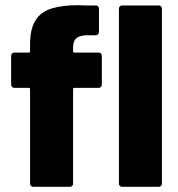

<svg xmlns="http://www.w3.org/2000/svg" viewBox="-20 -721 687 741"><path d="M361 -518Q366 -518 369.5 -514.5Q373 -511 373 -506V-394Q373 -389 369.5 -385.5Q366 -382 361 -382H267Q262 -382 262 -377V-12Q262 -7 258.5 -3.5Q255 0 250 0H108Q103 0 99.5 -3.5Q96 -7 96 -12V-377Q96 -382 91 -382H35Q30 -382 26.5 -385.5Q23 -389 23 -394V-506Q23 -511 26.5 -514.5Q30 -518 35 -518H91Q96 -518 96 -523V-550Q96 -609 117 -642.5Q138 -676 180 -688.5Q222 -701 281 -701Q295 -701 309 -700H350Q355 -700 358.5 -696.5Q362 -693 362 -688V-597Q362 -592 358.5 -588.5Q355 -585 350 -585H311Q284 -583 273 -572Q262 -561 262 -535V-523Q262 -518 267 -518ZM451 0Q446 0 442.5 -3.5Q439 -7 439 -12V-688Q439 -693 442.5 -696.5Q446 -700 451 -700H593Q598 -700 601.5 -696.5Q605 -693 605 -688V-12Q605 -7 601.5 -3.5Q598 0 593 0Z"/></svg>

Font: LinhAnh ExtBd
Style: Regular
Weight: 800
Designer: Jeremy Tribby
Foundry: Tribby Type
Version: Version 1.408